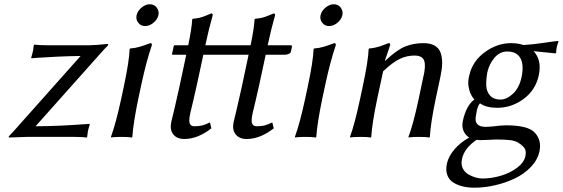

<svg xmlns="http://www.w3.org/2000/svg" viewBox="-20 -641 2635 899"><path d="M146.5 -49.8Q200.7 -49.8 263.7 -52.7Q326.7 -55.7 362.8 -58.6L398.9 -61L400.4 -58.1Q396 -45.9 391.6 -26.9Q390.6 -22 389.9 -13.9Q389.2 -5.9 388.2 0L385.3 2.9Q363.3 0 330.1 0H104L22.5 2.9L20.5 -1.5Q21.5 -2.4 48.8 -32.2L357.4 -378.9Q306.6 -378.4 249 -375.7Q191.4 -373 159.2 -370.6L127.4 -368.2L126 -371.1Q129.4 -380.9 134.3 -401.9Q135.3 -405.8 135.7 -409.4Q136.2 -413.1 136.7 -418.7Q137.2 -424.3 138.2 -429.2L140.6 -432.1Q162.6 -429.2 196.3 -429.2H400.4Q413.1 -429.2 432.4 -430.7Q451.7 -432.1 466.3 -433.6Q481 -435.1 482.4 -435.1Q487.8 -435.1 486.3 -429.2Q475.6 -418.9 447.3 -387.2Z M627.4 -534.4Q615.2 -549.8 619.6 -569.8Q624 -589.8 642.8 -605.5Q661.6 -621.1 681.6 -621.1Q701.7 -621.1 713.9 -605.5Q726.1 -589.8 721.7 -569.8Q717.3 -549.8 698.5 -534.4Q679.7 -519 659.7 -519Q639.6 -519 627.4 -534.4ZM559.6 -234.9Q585.4 -356.9 586.9 -411.1L589.4 -414.1Q601.1 -415 611.6 -416.7Q622.1 -418.5 632.8 -421.6Q643.6 -424.8 649.7 -426.8Q655.8 -428.7 667.5 -433.1L683.6 -439Q692.9 -439 690.9 -429.2Q665.5 -354.5 643.1 -251L627.9 -180.2Q604.5 -68.4 599.6 0L597.2 2.9Q583.5 0 549.3 0Q533.7 0 521.5 0.7Q509.3 1.5 504.4 2L500 2.9L499.5 0Q523.4 -66.4 547.9 -180.2Z M1153.3 -429.2Q1169.9 -508.3 1171.9 -549.8L1174.8 -553.2Q1193.4 -554.7 1206.8 -557.9Q1220.2 -561 1238.5 -568.8Q1256.8 -576.7 1261.2 -578.1Q1269.5 -578.1 1267.6 -567.9Q1250 -506.8 1233.4 -429.2H1340.3Q1344.2 -429.2 1345.9 -427.5Q1347.7 -425.8 1347.2 -422.9L1341.8 -397.9Q1340.3 -392.1 1331.8 -388.4Q1323.2 -384.8 1314.9 -384.8H1224.1L1193.4 -242.2Q1185.5 -206.1 1175.8 -165L1163.1 -111.8Q1158.2 -89.8 1158.2 -77.1Q1158.2 -64.5 1163.8 -57.1Q1169.4 -49.8 1182.6 -49.8Q1203.1 -49.8 1218.3 -53.5Q1233.4 -57.1 1254.9 -67.9L1261.7 -40Q1197.8 9.8 1134.8 9.8Q1100.1 9.8 1083.3 -12Q1066.4 -33.7 1073.7 -68.8L1090.3 -138.2Q1104 -196.8 1111.3 -231L1144 -384.8H1022.9H990.7H932.1L901.4 -242.2Q893.6 -206.1 883.8 -165L871.1 -111.8Q866.2 -89.8 866.2 -77.1Q866.2 -64.5 871.8 -57.1Q877.4 -49.8 890.6 -49.8Q911.1 -49.8 926.3 -53.5Q941.4 -57.1 962.9 -67.9L969.7 -40Q905.8 9.8 842.8 9.8Q808.1 9.8 791.3 -12Q774.4 -33.7 781.7 -68.8L798.3 -138.2Q812 -196.8 819.3 -231L852.1 -384.8H789.1Q784.7 -384.8 785.6 -389.2L793.5 -424.8Q794.4 -429.2 797.4 -429.2H861.3Q877.9 -508.3 879.9 -549.8L882.8 -553.2Q901.4 -554.7 914.8 -557.9Q928.2 -561 946.5 -568.8Q964.8 -576.7 969.2 -578.1Q977.5 -578.1 975.6 -567.9Q958 -506.8 941.4 -429.2H999.5H1048.3Z M1488.8 -534.4Q1476.6 -549.8 1481 -569.8Q1485.4 -589.8 1504.2 -605.5Q1522.9 -621.1 1543 -621.1Q1563 -621.1 1575.2 -605.5Q1587.4 -589.8 1583 -569.8Q1578.6 -549.8 1559.8 -534.4Q1541 -519 1521 -519Q1501 -519 1488.8 -534.4ZM1420.9 -234.9Q1446.8 -356.9 1448.2 -411.1L1450.7 -414.1Q1462.4 -415 1472.9 -416.7Q1483.4 -418.5 1494.1 -421.6Q1504.9 -424.8 1511 -426.8Q1517.1 -428.7 1528.8 -433.1L1544.9 -439Q1554.2 -439 1552.2 -429.2Q1526.9 -354.5 1504.4 -251L1489.3 -180.2Q1465.8 -68.4 1460.9 0L1458.5 2.9Q1444.8 0 1410.6 0Q1395 0 1382.8 0.7Q1370.6 1.5 1365.7 2L1361.3 2.9L1360.8 0Q1384.8 -66.4 1409.2 -180.2Z M2020.5 -180.2Q1996.1 -64 1992.7 0L1989.7 2.9Q1976.6 0 1942.4 0Q1926.8 0 1914.3 0.7Q1901.9 1.5 1897.5 2L1893.1 2.9L1892.6 0Q1915 -59.1 1940.9 -180.2L1961.4 -277.8Q1974.6 -330.1 1966.6 -355.5Q1958.5 -380.9 1920.4 -380.9Q1885.3 -380.9 1852.3 -365.5Q1819.3 -350.1 1773.9 -307.1L1746.6 -180.2Q1722.2 -64.5 1718.3 0L1715.8 2.9Q1702.6 0 1668.5 0Q1652.8 0 1640.4 0.7Q1627.9 1.5 1623.5 2L1618.7 2.9V0Q1640.1 -56.6 1666.5 -180.2L1678.2 -234.9Q1704.1 -356 1706.1 -411.1L1708.5 -414.1Q1723.1 -415 1737.1 -418.2Q1751 -421.4 1758.5 -423.8Q1766.1 -426.3 1780.5 -431.9Q1794.9 -437.5 1799.8 -439Q1808.6 -439 1806.6 -429.2L1782.2 -356.9H1784.2Q1838.9 -408.2 1877.9 -423.6Q1917 -439 1962.9 -439Q1995.6 -439 2015.9 -427Q2036.1 -415 2043.5 -392.8Q2050.8 -370.6 2050.3 -343.8Q2049.8 -317.4 2042 -280.8Z M2211.4 13.7Q2153.3 53.2 2143.1 104Q2137.7 127.9 2146.5 146.5Q2155.3 165 2172.4 175Q2189.5 185.1 2206.3 189.9Q2223.1 194.8 2237.8 194.8Q2281.2 194.8 2325 181.9Q2368.7 168.9 2401.1 144.5Q2433.6 120.1 2439.9 90.8Q2444.3 70.3 2438.5 57.4Q2432.6 44.4 2409.2 28.8Q2393.1 18.1 2368.7 15.1Q2344.2 12.2 2299.8 12.2Q2294.9 12.2 2270.8 13.7Q2246.6 15.1 2230 15.1Q2220.7 15.1 2211.4 13.7ZM2502.9 -289.1Q2487.8 -218.8 2431.4 -177.5Q2375 -136.2 2308.1 -136.2Q2257.3 -136.2 2227.5 -157.2Q2222.2 -151.4 2218.8 -143.3Q2215.3 -135.3 2214.1 -129.6Q2212.9 -124 2210.9 -113.8Q2209.5 -104 2208.5 -99.1Q2197.3 -46.9 2255.4 -46.9Q2256.3 -46.9 2284.7 -48.8Q2327.6 -54.2 2349.1 -54.2Q2451.2 -54.2 2482.9 -21Q2517.1 14.6 2505.9 67.9Q2497.6 106.9 2466.8 139.6Q2436 172.4 2392.8 193.4Q2349.6 214.4 2299.6 226.1Q2249.5 237.8 2200.7 237.8Q2171.4 237.8 2147 231.9Q2122.6 226.1 2102.5 213.6Q2082.5 201.2 2074.2 178.2Q2065.9 155.3 2072.8 124Q2080.1 91.3 2107.2 59.1Q2134.3 26.9 2176.8 2.9Q2159.2 -7.8 2150.4 -28.1Q2141.6 -48.3 2147 -74.2Q2162.6 -146.5 2200.7 -174.8Q2189 -189.5 2182.6 -203.9Q2176.3 -218.3 2173.3 -240Q2170.4 -261.7 2177.2 -287.1Q2191.4 -353.5 2249.3 -396.2Q2307.1 -439 2373.5 -439Q2403.8 -439 2431.2 -430.2Q2473.6 -432.6 2524.4 -440.2Q2575.2 -447.8 2592.8 -449.2L2595.2 -445.8Q2590.3 -434.6 2586.9 -419.9Q2584 -406.7 2584 -394L2580.6 -391.1Q2509.3 -398.9 2478.5 -401.4Q2517.6 -359.9 2502.9 -289.1ZM2421.9 -278.8Q2434.1 -335.9 2417 -367.9Q2399.9 -399.9 2355.5 -399.9Q2319.8 -399.9 2294.9 -370.1Q2270 -340.3 2261.7 -301.8Q2255.9 -268.6 2256.8 -240.5Q2257.8 -212.4 2274.7 -193.6Q2291.5 -174.8 2322.8 -174.8Q2352.5 -174.8 2381.8 -202.1Q2411.1 -229.5 2421.9 -278.8Z"/></svg>

Font: Linux Biolinum G
Style: Italic
Weight: 400
Italic angle: -12°
Designer: Philipp H. Poll
Foundry: Philipp H. Poll
Version: Version 0.5.1